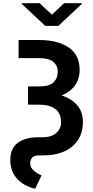

<svg xmlns="http://www.w3.org/2000/svg" viewBox="-20 -962 582 1201"><path d="M227.6 -942.1 304.7 -870 381 -942.1H491.8V-937.5L345.2 -800.4H262.8L116.1 -937.5V-942.1ZM96.2 -711.6H226.6Q339.5 -711.6 408.7 -665.8Q478 -620 478 -524.9Q478 -466.6 448 -426.3Q418 -386 365.1 -365.1Q429.3 -344.5 464 -302.6Q498.6 -260.7 498.6 -198.9Q498.6 -132.8 467.7 -86.1Q436.8 -39.4 381.7 -14.7Q326.7 9.9 253.6 9.9H225.9Q195.3 9.9 182.2 23.4Q169 36.9 169 57.5Q169 79.5 181.5 95Q193.9 110.4 210.4 120.2Q226.9 130 239.7 135.3L199.9 218.8Q126.1 201 85.2 154.1Q44.4 107.2 44.4 39.4Q44.4 -33.4 91.1 -68.4Q137.8 -103.3 217 -103.3H246.1Q301.1 -103.3 331.5 -130Q361.9 -156.6 361.9 -197.4Q361.9 -252.1 326.5 -279.7Q291.2 -307.2 224.8 -307.2H155.2V-421.5H227.6Q289.1 -421.5 315.2 -447.4Q341.3 -473.4 341.3 -513.5Q341.3 -551.1 313.4 -574.8Q285.5 -598.4 226.6 -598.4H96.2Z"/></svg>

Font: Interface
Style: Bold
Weight: 700
Designer: Rasmus Andersson
Foundry: rsms
Version: Version 1.8